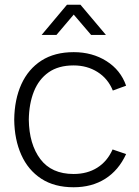

<svg xmlns="http://www.w3.org/2000/svg" viewBox="-20 -775 586 810"><path d="M155.5 -627.5 262.5 -755H319.5L427 -627.5H364.5L291 -713.5L218 -627.5ZM290.5 15Q209.5 15 154 -21.2Q98.5 -57.5 69.8 -121.8Q41 -186 40 -270Q41 -355.5 70.2 -419.8Q99.5 -484 155 -519.5Q210.5 -555 291 -555Q369.5 -555 429.2 -517.2Q489 -479.5 512 -413.5L456 -393Q435.5 -443.5 391.5 -471.2Q347.5 -499 290.5 -499Q226.5 -499 185 -469.8Q143.5 -440.5 123 -389Q102.5 -337.5 101.5 -270Q103 -166.5 150.2 -103.8Q197.5 -41 290.5 -41Q348 -41 390.2 -67.5Q432.5 -94 455 -144.5L512 -125Q480.5 -56.5 424 -20.8Q367.5 15 290.5 15Z"/></svg>

Font: Manrope ExtraLight Light
Style: Regular
Weight: 300
Version: Version 4.504